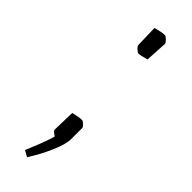

<svg xmlns="http://www.w3.org/2000/svg" viewBox="-199 -466 586 586"><g transform="rotate(45 94.0 -172.5)"><path d="M75 -374 73 -446Q99 -453 111 -453Q115 -453 122.5 -445.5Q130 -438 130 -434L126 -363Q102 -356 94 -356Q90 -356 82.5 -363Q75 -370 75 -374ZM57 97Q66 76 76 50.5Q86 25 92 4Q90 2 83.5 -2.5Q77 -7 77 -11L79 -85Q103 -91 116 -91Q119 -91 126 -84.5Q133 -78 133 -74V-26Q133 -4 116.5 34Q100 72 77 108Z"/></g></svg>

Font: Grenze ExtraLight
Style: Regular
Weight: 275
Designer: Renata Polastri
Foundry: Omnibus-Type
Version: Version 1.002; ttfautohint (v1.8)